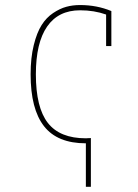

<svg xmlns="http://www.w3.org/2000/svg" viewBox="-20 -550 540 750"><path d="M120.1 -259.8Q120.1 -129.9 167 -69.8Q213.9 -9.8 315.4 -9.8Q318.4 -9.8 325.2 -10.3Q332 -10.7 335 -10.7V179.7H315.4V9.8Q204.1 9.8 151.9 -57.1Q99.6 -124 99.6 -259.8Q99.6 -324.2 111.8 -373.5Q124 -422.9 142.6 -452.1Q161.1 -481.4 187.5 -499Q213.9 -516.6 238.8 -523.4Q263.7 -530.3 293 -530.3Q358.4 -530.3 415 -506.8V-370.1H394.5V-493.2Q347.7 -509.8 293 -509.8Q208 -509.8 164.1 -446.3Q120.1 -382.8 120.1 -259.8Z"/></svg>

Font: Mgen+ 1mn thin
Style: Regular
Weight: 100
Designer: [Source Han Sans]
Ryoko NISHIZUKA  (kana & ideographs); Paul D. Hunt (Latin, Greek & Cyrillic); Wenlong ZHANG  (bopomofo
Version: Version 1.059.20150602